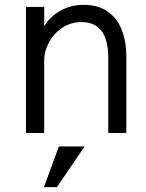

<svg xmlns="http://www.w3.org/2000/svg" viewBox="-20 -548 600 791"><path d="M500.5 0H426V-309.5Q426 -457 316 -457Q271.5 -457 236.8 -433.8Q202 -410.5 182 -373.8Q162 -337 162 -297V0H87V-519.5H162V-440Q186.5 -480 229.5 -504Q272.5 -528 323 -528Q385 -528 424.2 -500Q463.5 -472 482 -423.8Q500.5 -375.5 500.5 -315.5ZM214.5 223H161L222.5 55.5H328.5Z"/></svg>

Font: Acari Sans
Style: Regular
Weight: 400
Designer: Alfredo Marco Pradil and Stefan Peev (font) & Cristiano Sobral (main changes)
Foundry: Alfredo Marco Pradil and Stefan Peev (font) & Cristiano Sobral (main changes)
Version: Version 1.063; ttfautohint (v1.8.3)